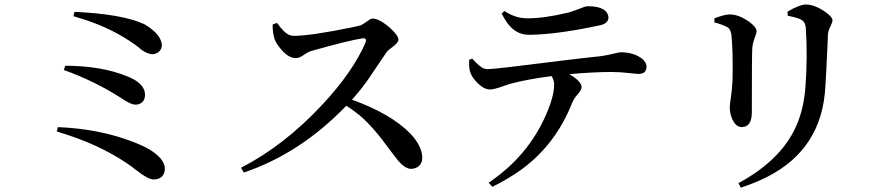

<svg xmlns="http://www.w3.org/2000/svg" viewBox="-20 -784 4020 867"><path d="M631.8 -674.8Q706.1 -630.9 710.9 -582Q710.9 -555.7 687.5 -543.9Q678.7 -540 669.9 -539.1Q645.5 -539.1 614.3 -562.5Q612.3 -565.4 605.5 -570.3Q596.7 -577.1 592.8 -580.1Q496.1 -650.4 368.2 -693.4Q341.8 -702.1 311.5 -710.9L316.4 -730.5Q532.2 -720.7 631.8 -674.8ZM268.6 -467.8 274.4 -487.3Q440.4 -486.3 553.7 -439.5Q558.6 -437.5 561.5 -436.5Q634.8 -405.3 634.8 -356.4Q634.8 -323.2 606.4 -313.5Q599.6 -311.5 591.8 -311.5Q570.3 -311.5 529.3 -339.8Q525.4 -341.8 518.6 -346.7Q402.3 -419.9 268.6 -467.8ZM236.3 -190.4 241.2 -210Q430.7 -202.1 583 -142.6Q626 -126 656.2 -108.4Q723.6 -66.4 724.6 -22.5Q722.7 25.4 673.8 26.4Q648.4 26.4 596.7 -14.6Q593.8 -16.6 586.9 -21.5Q582 -26.4 579.1 -28.3Q456.1 -118.2 288.1 -173.8Q262.7 -182.6 236.3 -190.4Z M1210.9 -672.9 1230.5 -680.7Q1263.7 -634.8 1287.1 -626Q1296.9 -622.1 1306.6 -622.1Q1382.8 -622.1 1572.3 -661.1Q1593.8 -666 1606.4 -668.9Q1616.2 -671.9 1641.6 -690.4Q1654.3 -700.2 1662.1 -700.2Q1693.4 -700.2 1743.2 -656.2Q1778.3 -624 1779.3 -605.5Q1779.3 -590.8 1749 -569.3Q1731.4 -556.6 1726.6 -549.8Q1644.5 -428.7 1638.7 -419.9Q1602.5 -370.1 1569.3 -334Q1745.1 -270.5 1833 -180.7Q1885.7 -125 1886.7 -73.2Q1886.7 -37.1 1856.4 -25.4Q1846.7 -21.5 1836.9 -21.5Q1808.6 -21.5 1775.4 -61.5Q1769.5 -69.3 1740.2 -107.4Q1665 -211.9 1604.5 -262.7Q1576.2 -286.1 1543.9 -306.6Q1335.9 -90.8 1081.1 -4.9L1068.4 -26.4Q1263.7 -127 1435.5 -311.5Q1574.2 -460 1631.8 -594.7Q1635.7 -612.3 1620.1 -611.3Q1561.5 -603.5 1381.8 -552.7Q1370.1 -548.8 1342.8 -530.3Q1328.1 -521.5 1315.4 -521.5Q1279.3 -521.5 1241.2 -571.3Q1226.6 -589.8 1220.7 -605.5Q1210.9 -633.8 1210.9 -672.9Z M2245.1 -722.7 2257.8 -734.4Q2307.6 -701.2 2361.3 -701.2Q2438.5 -701.2 2547.9 -727.5Q2565.4 -732.4 2616.2 -752Q2627 -755.9 2632.8 -755.9Q2710 -755.9 2724.6 -718.8Q2727.5 -711.9 2727.5 -705.1Q2727.5 -677.7 2686.5 -668.9Q2685.5 -668.9 2684.6 -668.9Q2502.9 -629.9 2379.9 -627Q2373 -627 2367.2 -627Q2307.6 -627 2267.6 -684.6Q2256.8 -701.2 2245.1 -722.7ZM2098.6 -513.7 2112.3 -519.5Q2146.5 -481.4 2165 -474.6Q2173.8 -471.7 2182.6 -471.7Q2214.8 -471.7 2513.7 -509.8Q2624 -523.4 2683.6 -529.3Q2718.8 -533.2 2774.4 -546.9Q2780.3 -547.9 2783.2 -547.9Q2841.8 -547.9 2879.9 -518.6Q2898.4 -502 2899.4 -485.4Q2899.4 -454.1 2873 -451.2Q2868.2 -450.2 2863.3 -450.2Q2855.5 -450.2 2831.1 -453.1Q2777.3 -459 2744.1 -459Q2662.1 -459 2550.8 -449.2Q2605.5 -417 2606.4 -390.6Q2606.4 -378.9 2588.9 -358.4Q2571.3 -338.9 2563.5 -319.3Q2489.3 -131.8 2335.9 -19.5Q2275.4 24.4 2203.1 59.6L2186.5 41Q2362.3 -77.1 2444.3 -262.7Q2482.4 -348.6 2482.4 -403.3Q2481.4 -423.8 2470.7 -440.4Q2358.4 -425.8 2283.2 -405.3Q2273.4 -402.3 2253.9 -395.5Q2210.9 -379.9 2193.4 -379.9Q2163.1 -378.9 2127 -418.9Q2110.4 -438.5 2104.5 -455.1Q2096.7 -474.6 2098.6 -513.7Z M3707 -392.6Q3692.4 -112.3 3446.3 13.7Q3390.6 42 3325.2 63.5L3314.5 43Q3519.5 -67.4 3584 -235.4Q3611.3 -307.6 3617.2 -393.6Q3627 -528.3 3619.1 -651.4Q3618.2 -680.7 3603.5 -691.4Q3600.6 -693.4 3597.7 -695.3Q3583 -704.1 3537.1 -712.9L3536.1 -731.4Q3588.9 -762.7 3619.1 -763.7Q3658.2 -763.7 3708 -729.5Q3738.3 -708 3739.3 -692.4Q3739.3 -682.6 3726.6 -658.2Q3719.7 -642.6 3718.8 -628.9Q3717.8 -610.4 3715.8 -560.5Q3710 -434.6 3707 -392.6ZM3262.7 -662.1Q3241.2 -673.8 3206.1 -682.6V-701.2Q3251 -718.8 3276.4 -718.8Q3315.4 -718.8 3363.3 -685.5Q3395.5 -662.1 3396.5 -642.6Q3396.5 -634.8 3384.8 -604.5Q3378.9 -585.9 3377 -568.4Q3375 -539.1 3375 -274.4Q3374 -210.9 3330.1 -210Q3300.8 -210 3284.2 -252Q3275.4 -274.4 3275.4 -300.8Q3275.4 -310.5 3279.3 -335.9Q3287.1 -388.7 3288.1 -434.6Q3290 -550.8 3283.2 -624Q3279.3 -651.4 3266.6 -660.2Q3264.6 -661.1 3262.7 -662.1Z"/></svg>

Font: GenYoMin JP SemiBold
Style: Regular
Weight: 600
Version: Version 1.001;PS 1;hotconv 16.6.51;makeotf.lib2.5.65220 DEVE